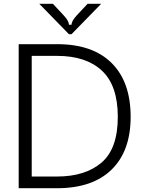

<svg xmlns="http://www.w3.org/2000/svg" viewBox="-20 -997 763 1017"><path d="M79 0V-763H283Q471 -763 571.5 -663Q672 -563 672 -378Q672 -197 571 -98.5Q470 0 282 0ZM282 -62Q431 -62 517.5 -135.5Q604 -209 604 -378Q604 -544 520 -622.5Q436 -701 283 -701H148V-62ZM345 -816 188 -977H260L317 -916Q345 -886 345 -866H359Q359 -886 387 -916L444 -977H516L359 -816Z"/></svg>

Font: Open Sauce Sans Light
Style: Regular
Weight: 300
Designer: Alfredo Marco Pradil
Foundry: Creative Sauce Fz LLC
Version: Version 1.477